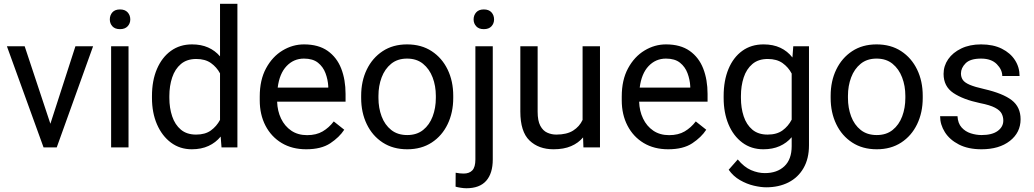

<svg xmlns="http://www.w3.org/2000/svg" viewBox="-20 -770 5401 1003"><path d="M108.9 -528.3 243.2 -123.5 374 -528.3H466.3L276.4 0H207.5L16.1 -528.3Z M553.7 -668.5Q553.7 -690.4 567.1 -705.6Q580.6 -720.7 606.9 -720.7Q632.8 -720.7 646.7 -705.6Q660.6 -690.4 660.6 -668.5Q660.6 -647.5 646.7 -632.6Q632.8 -617.7 606.9 -617.7Q580.6 -617.7 567.1 -632.6Q553.7 -647.5 553.7 -668.5ZM651.4 -528.3V0H560.5V-528.3Z M773.9 -258.3V-268.6Q773.9 -349.1 800 -409.9Q826.2 -470.7 873 -504.4Q919.9 -538.1 982.9 -538.1Q1030.8 -538.1 1067.1 -522Q1103.5 -505.9 1129.4 -475.6V-750H1220.2V0H1137.2L1132.8 -56.6Q1106.9 -24.9 1069.3 -7.6Q1031.7 9.8 981.9 9.8Q919.9 9.8 873 -25.1Q826.2 -60.1 800 -120.6Q773.9 -181.2 773.9 -258.3ZM864.7 -268.6V-258.3Q864.7 -206.1 879.4 -162.4Q894 -118.7 924.8 -92.8Q955.6 -66.9 1004.4 -66.9Q1051.8 -66.9 1081.5 -88.4Q1111.3 -109.9 1129.4 -143.6V-386.7Q1111.8 -419.4 1081.8 -440.7Q1051.8 -461.9 1005.4 -461.9Q956.1 -461.9 925 -435.5Q894 -409.2 879.4 -365.2Q864.7 -321.3 864.7 -268.6Z M1579.6 9.8Q1505.9 9.8 1451.4 -22.9Q1397 -55.7 1366.9 -113.5Q1336.9 -171.4 1336.9 -245.6V-266.1Q1336.9 -352.5 1369.9 -413.3Q1402.8 -474.1 1455.8 -506.1Q1508.8 -538.1 1567.9 -538.1Q1643.6 -538.1 1691.7 -504.2Q1739.7 -470.2 1762.5 -411.9Q1785.2 -353.5 1785.2 -279.3V-238.8H1427.7Q1429.2 -190.4 1448.2 -150.6Q1467.3 -110.8 1501.7 -87.4Q1536.1 -64 1584.5 -64Q1632.3 -64 1665.5 -83.5Q1698.7 -103 1723.6 -135.7L1778.3 -92.3Q1752.9 -53.2 1705.6 -21.7Q1658.2 9.8 1579.6 9.8ZM1567.9 -463.9Q1514.2 -463.9 1477.1 -424.8Q1439.9 -385.7 1430.7 -312.5H1694.8V-319.3Q1692.9 -354.5 1680.4 -387.7Q1668 -420.9 1641.1 -442.4Q1614.3 -463.9 1567.9 -463.9Z M1866.7 -258.3V-269.5Q1866.7 -346.2 1896 -406.7Q1925.3 -467.3 1979 -502.7Q2032.7 -538.1 2106.4 -538.1Q2181.2 -538.1 2235.1 -502.7Q2289.1 -467.3 2318.4 -406.7Q2347.7 -346.2 2347.7 -269.5V-258.3Q2347.7 -182.1 2318.4 -121.3Q2289.1 -60.5 2235.4 -25.4Q2181.6 9.8 2107.4 9.8Q2033.2 9.8 1979.2 -25.4Q1925.3 -60.5 1896 -121.3Q1866.7 -182.1 1866.7 -258.3ZM1957 -269.5V-258.3Q1957 -206.1 1973.6 -161.9Q1990.2 -117.7 2023.7 -91.1Q2057.1 -64.5 2107.4 -64.5Q2157.2 -64.5 2190.4 -91.1Q2223.6 -117.7 2240.2 -161.9Q2256.8 -206.1 2256.8 -258.3V-269.5Q2256.8 -321.3 2240 -365.5Q2223.1 -409.7 2189.9 -436.8Q2156.7 -463.9 2106.4 -463.9Q2056.6 -463.9 2023.4 -436.8Q1990.2 -409.7 1973.6 -365.5Q1957 -321.3 1957 -269.5Z M2454.1 -668.5Q2454.1 -690.4 2467.8 -705.6Q2481.4 -720.7 2507.3 -720.7Q2533.7 -720.7 2547.4 -705.6Q2561 -690.4 2561 -668.5Q2561 -647.5 2547.4 -632.6Q2533.7 -617.7 2507.3 -617.7Q2481.4 -617.7 2467.8 -632.6Q2454.1 -647.5 2454.1 -668.5ZM2463.4 -528.3H2554.2V63Q2554.2 135.7 2519.8 174.6Q2485.4 213.4 2416 213.4Q2403.8 213.4 2387.5 210.9Q2371.1 208.5 2359.9 205.1L2360.4 132.3Q2369.6 134.3 2381.3 135.5Q2393.1 136.7 2401.9 136.7Q2431.6 136.7 2447.5 119.9Q2463.4 103 2463.4 63Z M3027.8 0 3025.9 -52.2Q3001.5 -22.9 2963.4 -6.6Q2925.3 9.8 2871.6 9.8Q2793.9 9.8 2746.1 -36.1Q2698.2 -82 2698.2 -187.5V-528.3H2788.6V-186.5Q2788.6 -139.2 2802.5 -113Q2816.4 -86.9 2838.9 -76.9Q2861.3 -66.9 2885.7 -66.9Q2940.9 -66.9 2974.1 -87.9Q3007.3 -108.9 3023.4 -143.6V-528.3H3114.3V0Z M3470.7 9.8Q3397 9.8 3342.5 -22.9Q3288.1 -55.7 3258.1 -113.5Q3228 -171.4 3228 -245.6V-266.1Q3228 -352.5 3261 -413.3Q3293.9 -474.1 3346.9 -506.1Q3399.9 -538.1 3459 -538.1Q3534.7 -538.1 3582.8 -504.2Q3630.9 -470.2 3653.6 -411.9Q3676.3 -353.5 3676.3 -279.3V-238.8H3318.8Q3320.3 -190.4 3339.4 -150.6Q3358.4 -110.8 3392.8 -87.4Q3427.2 -64 3475.6 -64Q3523.4 -64 3556.6 -83.5Q3589.8 -103 3614.7 -135.7L3669.4 -92.3Q3644 -53.2 3596.7 -21.7Q3549.3 9.8 3470.7 9.8ZM3459 -463.9Q3405.3 -463.9 3368.2 -424.8Q3331.1 -385.7 3321.8 -312.5H3585.9V-319.3Q3584 -354.5 3571.5 -387.7Q3559.1 -420.9 3532.2 -442.4Q3505.4 -463.9 3459 -463.9Z M3760.3 -258.3V-268.6Q3760.3 -349.1 3785.6 -409.9Q3811 -470.7 3857.7 -504.4Q3904.3 -538.1 3968.8 -538.1Q4019 -538.1 4056.4 -520.5Q4093.8 -502.9 4119.6 -469.7L4124 -528.3H4206.1V-11.2Q4206.1 58.6 4177.7 107.9Q4149.4 157.2 4098.9 182.9Q4048.3 208.5 3982.4 208.5Q3955.1 208.5 3918.2 200Q3881.3 191.4 3845.9 171.1Q3810.5 150.9 3786.6 116.7L3834 63Q3867.2 103 3903.6 118.7Q3939.9 134.3 3975.6 134.3Q4039.6 134.3 4077.6 98.4Q4115.7 62.5 4115.7 -6.8V-53.2Q4089.8 -22.9 4053 -6.6Q4016.1 9.8 3967.8 9.8Q3904.3 9.8 3857.7 -25.1Q3811 -60.1 3785.6 -120.6Q3760.3 -181.2 3760.3 -258.3ZM3850.6 -268.6V-258.3Q3850.6 -206.1 3865 -162.4Q3879.4 -118.7 3910.2 -92.8Q3940.9 -66.9 3989.7 -66.9Q4038.1 -66.9 4068.1 -88.9Q4098.1 -110.8 4115.7 -145V-385.7Q4098.6 -418.5 4068.4 -440.2Q4038.1 -461.9 3990.7 -461.9Q3941.4 -461.9 3910.4 -435.5Q3879.4 -409.2 3865 -365.2Q3850.6 -321.3 3850.6 -268.6Z M4319.3 -258.3V-269.5Q4319.3 -346.2 4348.6 -406.7Q4377.9 -467.3 4431.6 -502.7Q4485.4 -538.1 4559.1 -538.1Q4633.8 -538.1 4687.7 -502.7Q4741.7 -467.3 4771 -406.7Q4800.3 -346.2 4800.3 -269.5V-258.3Q4800.3 -182.1 4771 -121.3Q4741.7 -60.5 4688 -25.4Q4634.3 9.8 4560.1 9.8Q4485.8 9.8 4431.9 -25.4Q4377.9 -60.5 4348.6 -121.3Q4319.3 -182.1 4319.3 -258.3ZM4409.7 -269.5V-258.3Q4409.7 -206.1 4426.3 -161.9Q4442.9 -117.7 4476.3 -91.1Q4509.8 -64.5 4560.1 -64.5Q4609.9 -64.5 4643.1 -91.1Q4676.3 -117.7 4692.9 -161.9Q4709.5 -206.1 4709.5 -258.3V-269.5Q4709.5 -321.3 4692.6 -365.5Q4675.8 -409.7 4642.6 -436.8Q4609.4 -463.9 4559.1 -463.9Q4509.3 -463.9 4476.1 -436.8Q4442.9 -409.7 4426.3 -365.5Q4409.7 -321.3 4409.7 -269.5Z M5221.2 -140.1Q5221.2 -159.7 5212.6 -176.5Q5204.1 -193.4 5178 -207.3Q5151.9 -221.2 5099.6 -231.4Q5011.2 -250 4960.2 -284.4Q4909.2 -318.8 4909.2 -383.8Q4909.2 -425.8 4933.3 -460.7Q4957.5 -495.6 5001.7 -516.8Q5045.9 -538.1 5105 -538.1Q5168.5 -538.1 5213.4 -515.6Q5258.3 -493.2 5282.2 -455.8Q5306.2 -418.5 5306.2 -373H5215.8Q5215.8 -405.8 5187.3 -434.8Q5158.7 -463.9 5105 -463.9Q5048.8 -463.9 5024.4 -439.5Q5000 -415 5000 -386.2Q5000 -366.7 5009.8 -352.5Q5019.5 -338.4 5045.7 -327.1Q5071.8 -315.9 5121.6 -304.7Q5219.2 -282.2 5265.4 -246.6Q5311.5 -210.9 5311.5 -147Q5311.5 -77.6 5255.6 -33.9Q5199.7 9.8 5107.4 9.8Q5037.6 9.8 4989.3 -15.1Q4940.9 -40 4916 -79.6Q4891.1 -119.1 4891.1 -163.1H4981.9Q4983.9 -126 5003.4 -104.2Q5022.9 -82.5 5051.3 -73.5Q5079.6 -64.5 5107.4 -64.5Q5162.6 -64.5 5191.9 -85.9Q5221.2 -107.4 5221.2 -140.1Z"/></svg>

Font: Vazirmatn RD UI FD
Style: Regular
Weight: 400
Designer: Saber Rastikerdar
Foundry: Saber Rastikerdar
Version: Version 33.003